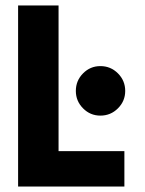

<svg xmlns="http://www.w3.org/2000/svg" viewBox="-20 -680 529 700"><path d="M46 -660H193.5V-129H433.5V0H46ZM346 -258.5Q309 -258.5 282.8 -285Q256.5 -311.5 256.5 -348.5Q256.5 -386 282.8 -412.5Q309 -439 346 -439Q383.5 -439 410 -412.5Q436.5 -386 436.5 -348.5Q436.5 -311.5 410 -285Q383.5 -258.5 346 -258.5Z"/></svg>

Font: League Spartan
Style: Bold
Weight: 700
Foundry: The League of Moveable Type
Version: Version 2.002